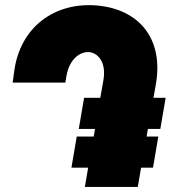

<svg xmlns="http://www.w3.org/2000/svg" viewBox="-20 -738 674 758"><path d="M366 -716C526 -701 628 -588 595 -403L564 -229H355L376 -352H634L613 -229H564L537 -76H328L350 -199H605L584 -76H537L524 0H315L328 -76H262L283 -199H350L355 -229H291L312 -352H376L388 -420C401 -492 367 -528 334 -532C301 -536 254 -510 242 -436L238 -412H30L36 -456C59 -631 196 -732 366 -716Z"/></svg>

Font: Fixel Text 20240404 Black
Style: Italic
Weight: 900
Width: 4
Italic angle: -10°
Designer: AlfaBravo + MacPaw
Foundry: Kyrylo Tkachov, Marchela Mozhyna, Serhii Makarenko, Maria Weinstein, Zakhar Kryvoshyya
Version: Version 1.211;Glyphs 3.2 (3225)